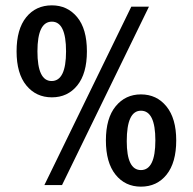

<svg xmlns="http://www.w3.org/2000/svg" viewBox="-20 -692 721 718"><path d="M305 -500Q305 -417 269 -372.5Q233 -328 174 -328Q115 -328 78.5 -372.5Q42 -417 42 -500Q42 -583 78 -627.5Q114 -672 174 -672Q232 -672 268.5 -628Q305 -584 305 -500ZM227 -500Q227 -611 174 -611Q120 -611 120 -500Q120 -389 173 -389Q227 -389 227 -500ZM471 -667H537L212 0H146ZM639 -167Q639 -84 603 -39Q567 6 507 6Q448 6 412 -39Q376 -84 376 -167Q376 -250 412.5 -294.5Q449 -339 507 -339Q566 -339 602.5 -294Q639 -249 639 -167ZM561 -167Q561 -278 507 -278Q454 -278 454 -164Q454 -56 507 -56Q561 -56 561 -167Z"/></svg>

Font: Fette Mikado
Style: Regular
Weight: 400
Designer: Peter Wiegel
Foundry: Peter Wiegel
Version: Version 1.000